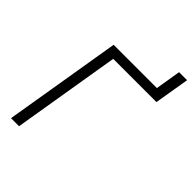

<svg xmlns="http://www.w3.org/2000/svg" viewBox="-250 -1004 1122 1122"><g transform="rotate(45 311.0 -442.5)"><path d="M51.1 0 171.9 -727.3H529.5L555.4 -884.6H621.8L585.6 -667.6H228.3L117.5 0Z"/></g></svg>

Font: Inter P Light
Style: Italic
Weight: 300
Italic angle: 9.39999°
Designer: Rasmus Andersson
Foundry: rsms
Version: Version 3.018;git-588b23468